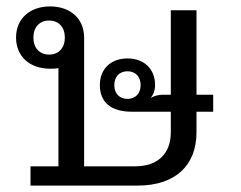

<svg xmlns="http://www.w3.org/2000/svg" viewBox="-20 -578 750 598"><path d="M75 -60V0H409C524 0 592 -61 592 -166V-230H644V-283H592V-546H512V-283H487C473 -283 460 -279 449 -273C458 -283 463 -297 463 -313C463 -363 429 -396 377 -396C325 -396 291 -363 291 -313C291 -260 325 -230 391 -230H512V-166C512 -99 471 -60 401 -60H242V-461C242 -520 199 -558 136 -558C73 -558 30 -520 30 -461C30 -402 73 -364 136 -364C145 -364 153 -364 162 -366V-60ZM133 -408C103 -408 84 -429 84 -461C84 -493 103 -514 133 -514C163 -514 182 -493 182 -461C182 -429 163 -408 133 -408ZM377 -270C352 -270 336 -287 336 -313C336 -339 352 -356 377 -356C402 -356 418 -339 418 -313C418 -287 402 -270 377 -270Z"/></svg>

Font: IBM Plex Thai Looped
Style: Regular
Weight: 400
Designer: Mike Abbink, Paul van der Laan, Pieter van Rosmalen, Ben Mitchell, Mark Frömberg
Foundry: Bold Monday
Version: Version 1.0